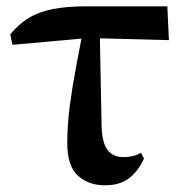

<svg xmlns="http://www.w3.org/2000/svg" viewBox="-20 -559 568 596"><path d="M18.6 -419.9 11.9 -452.5Q38.1 -484.3 69.1 -503.2Q100.2 -522.2 143.8 -530.8Q187.3 -539.4 249.8 -539.4H499.4L504.3 -434.4L253.7 -441ZM305.7 16.2Q254.6 16.2 221.7 -13.8Q188.8 -43.7 188.8 -114.6Q188.8 -171.5 196.8 -231.4Q204.8 -291.4 215.9 -350Q226.9 -408.6 236.8 -459.8H289.7L295.4 -165.9Q297.4 -113.3 314.8 -92.3Q332.3 -71.3 362.5 -71.3Q378.8 -71.3 391.9 -74.4Q405 -77.6 417.8 -84.6L427 -66.6Q407.4 -24.9 378.7 -4.3Q350.1 16.2 305.7 16.2Z"/></svg>

Font: Source Han Serif JP VF
Style: Regular
Weight: 250
Designer: Ryoko NISHIZUKA 西塚涼子 (kana & ideographs); Frank Grießhammer (Latin, Greek & Cyrillic); Wenlong ZHANG 张文龙 (bopomofo); San
Foundry: Adobe
Version: Version 2.001;hotconv 1.1.0;makeotfexe 2.6.0